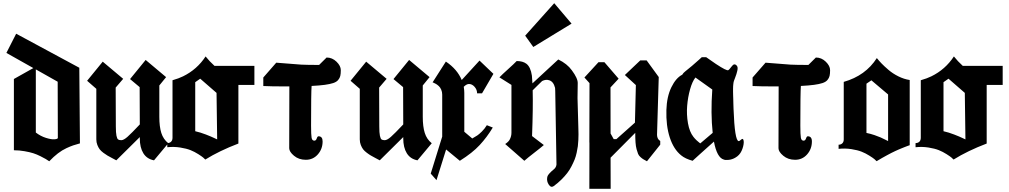

<svg xmlns="http://www.w3.org/2000/svg" viewBox="-20 -999 6311 1201"><path d="M204.1 -564.9V-169.9Q233.9 -147 267.6 -136.5Q301.3 -126 321.3 -127.7Q341.3 -129.4 341.8 -136.2L340.8 -487.8ZM188.5 -573.2 20 -668 81.1 -788.1 476.1 -575.2 480 -102.1Q454.6 -95.2 438.5 -89.8Q422.4 -84.5 395.8 -72.3Q369.1 -60.1 342.3 -39.6Q315.4 -19 288.1 9.8Q273.9 0.5 265.6 -4.6Q257.3 -9.8 233.4 -21.7Q209.5 -33.7 188 -40.5Q166.5 -47.4 133.5 -53.2Q100.6 -59.1 66.9 -59.1V-504.9Z M976.6 -268.1Q976.6 -207 989 -167.5Q1001.5 -127.9 1032.7 -103L943.4 3.9Q898.9 -4.4 876.7 -40.3Q854.5 -76.2 854.5 -133.8V-141.6L707.5 3.9Q700.2 0 681.4 -10Q662.6 -20 652.3 -25.9Q642.1 -31.7 626.7 -43.2Q611.3 -54.7 603.3 -65.4Q595.2 -76.2 588.9 -92.3Q582.5 -108.4 582.5 -127V-443.4L524.9 -493.7L622.6 -613.3L750.5 -505.9L703.6 -451.2L704.6 -208Q704.6 -168.5 708.5 -149.9Q712.4 -131.3 718.8 -126.7Q725.1 -122.1 738.8 -122.1Q753.4 -122.1 777.1 -142.8Q800.8 -163.6 854.5 -220.7L853.5 -454.1L793.5 -504.4L891.1 -624L1019 -516.6L976.6 -464.4Z M1338.4 -127 1334.5 -418 1232.4 -506.8 1201.2 -484.9V-178.2Q1233.4 -170.9 1268.1 -157.5Q1302.7 -144 1320.6 -135.3Q1338.4 -126.5 1338.4 -127ZM1471.2 -101.1Q1352.1 -55.7 1264.2 -1Q1258.3 -6.8 1251.2 -13.2Q1244.1 -19.5 1220.5 -34.7Q1196.8 -49.8 1171.9 -59.8Q1147 -69.8 1107.4 -76.2Q1067.9 -82.5 1026.4 -78.1V-104Q1040.5 -104 1049.3 -111.8Q1059.1 -120.6 1059.1 -137.2V-497.1Q1099.6 -508.8 1125 -521.5Q1212.9 -564.5 1266.1 -646Q1290 -615.7 1321.8 -586.9H1571.3V-467.8H1471.2Z M1627 -514.2 1708 -606.9Q1827.1 -596.7 1864.5 -594.7Q1901.9 -592.8 1976.1 -592.8L2022.9 -639.2Q2058.1 -639.2 2085 -613Q2111.8 -586.9 2111.8 -560.1Q2111.8 -537.6 2108.6 -524.2Q2105.5 -510.7 2095.2 -498.5Q2085 -486.3 2064.5 -479.5Q2043.9 -472.7 2011.5 -468.3Q1979 -463.9 1929.2 -461.4Q1925.8 -421.4 1925.8 -212.9Q1925.8 -156.2 1929 -137.7Q1932.1 -119.1 1946.3 -119.1Q1956.5 -119.1 1961.2 -132.8Q1965.8 -146.5 1972.2 -146.5Q1998 -146.5 1998 -114.3Q1998 -67.4 1968.3 -33.4Q1938.5 0.5 1893.1 0.5Q1849.1 0.5 1819.1 -24.7Q1789.1 -49.8 1789.1 -71.8L1790 -458.5H1752Q1678.2 -458.5 1627 -460.9Z M2624.5 -268.1Q2624.5 -207 2637 -167.5Q2649.4 -127.9 2680.7 -103L2591.3 3.9Q2546.9 -4.4 2524.7 -40.3Q2502.4 -76.2 2502.4 -133.8V-141.6L2355.5 3.9Q2348.1 0 2329.3 -10Q2310.5 -20 2300.3 -25.9Q2290 -31.7 2274.7 -43.2Q2259.3 -54.7 2251.2 -65.4Q2243.2 -76.2 2236.8 -92.3Q2230.5 -108.4 2230.5 -127V-443.4L2172.9 -493.7L2270.5 -613.3L2398.4 -505.9L2351.6 -451.2L2352.5 -208Q2352.5 -168.5 2356.4 -149.9Q2360.4 -131.3 2366.7 -126.7Q2373 -122.1 2386.7 -122.1Q2401.4 -122.1 2425 -142.8Q2448.7 -163.6 2502.4 -220.7L2501.5 -454.1L2441.4 -504.4L2539.1 -624L2667 -516.6L2624.5 -464.4Z M2686 -483.9 2769 -613.8Q2839.8 -566.4 2868.2 -498.5L2979.5 -620.1L3066.4 -537.1L2995.1 -415H2964.4Q2964.4 -438 2948.7 -455.8Q2933.1 -473.6 2913.6 -473.6Q2898.4 -473.6 2880.9 -456.1Q2884.3 -434.6 2884.3 -418V-174.8L2934.1 -132.8Q2955.6 -145 2965.8 -151.9Q2976.1 -158.7 2993.7 -175.8Q3011.2 -192.9 3025.4 -215.8L3062.5 -201.2Q3026.4 -141.1 2980.7 -91.8Q2935.1 -42.5 2856.4 6.8L2770.5 -64L2710.4 127.9L2674.3 86.9L2746.1 -144.5V-407.2Q2746.1 -423.8 2740 -438Q2733.9 -452.1 2725.1 -460.2Q2716.3 -468.3 2707.3 -473.9Q2698.2 -479.5 2692.4 -481.4Z M3555.2 -851.1 3315.9 -705.1 3265.1 -775.9 3446.8 -979ZM3104 -515.1Q3120.1 -532.2 3158 -566.2Q3195.8 -600.1 3211.9 -617.2Q3250.5 -617.2 3272.9 -600.1Q3299.3 -579.6 3307.1 -525.9Q3309.1 -510.3 3310.5 -477.5Q3446.3 -603 3472.2 -627Q3527.8 -600.1 3557.1 -559.1Q3595.2 -507.8 3593.8 -478Q3592.3 -407.2 3592.5 -385.3Q3592.8 -363.3 3594.7 -306.9Q3596.7 -250.5 3597.2 -219.2Q3597.2 -212.4 3597.9 -191.7Q3598.6 -170.9 3598.6 -158.7Q3598.6 -146.5 3597.7 -123.5Q3596.7 -100.6 3594.5 -84.2Q3592.3 -67.9 3587.2 -43.9Q3582 -20 3574.5 -1.2Q3566.9 17.6 3554.9 41Q3543 64.5 3527.8 84Q3512.7 103.5 3491.2 124.8Q3469.7 146 3443.8 165Q3426.8 177.2 3412.6 155.8Q3398.9 135.3 3402.8 111.3Q3404.3 101.6 3409.2 95.2Q3417.5 84 3427.7 74.5Q3438 64.9 3444.1 60.3Q3450.2 55.7 3455.1 47.9Q3460 40 3460.9 29.8L3453.1 -430.2Q3453.1 -442.4 3452.1 -449.2Q3442.4 -488.8 3415 -497.1Q3394.5 -503.9 3371.1 -492.2Q3361.3 -482.9 3341.6 -463.4Q3321.8 -443.8 3312 -434.1Q3314.9 -326.2 3308.1 -147.9Q3376 -96.2 3381.8 -91.8Q3364.3 -76.2 3321.8 -43.5Q3279.3 -10.7 3259.8 6.8Q3239.7 -11.2 3200 -45.7Q3160.2 -80.1 3140.1 -98.1Q3162.1 -112.8 3168.9 -127Q3179.2 -147 3179.2 -168.9V-467.8Q3126.5 -500.5 3104 -515.1Z M3951.7 -231.9Q3957.5 -465.8 3957.5 -466.8L3888.7 -529.8L3984.9 -621.1H4024.9L4100.6 -517.1L4089.8 -154.8Q4090.8 -128.4 4109.9 -117.2V-94.2L4026.9 9.8Q4011.2 1.5 4003.9 -2.9Q3996.6 -7.3 3986.1 -16.6Q3975.6 -25.9 3971.2 -36.9Q3966.8 -47.9 3961.9 -65.7Q3957 -83.5 3955.3 -108.4Q3953.6 -133.3 3953.6 -168L3799.3 -12.7L3799.8 182.1H3666.5L3667 -107.4L3666.5 -107.9L3667.5 -479L3635.7 -514.2L3723.6 -609.9H3760.7L3849.6 -506.8L3798.8 -452.1L3799.3 -164.1L3818.8 -128.9H3835.9Z M4397.5 -641.1Q4397.5 -641.1 4458 -599.1Q4525.9 -554.2 4535.6 -560.1Q4539.6 -562.5 4544.9 -568.8Q4550.3 -575.2 4554.7 -581.1Q4559.1 -586.9 4564.2 -591.8Q4569.3 -596.7 4575.2 -596.4Q4581.1 -596.2 4587.4 -589.8Q4592.8 -584.5 4593.8 -576.2Q4594.7 -567.9 4592 -556.2Q4589.4 -544.4 4586.4 -535.4Q4583.5 -526.4 4578.4 -512.9Q4573.2 -499.5 4571.3 -494.1Q4569.8 -490.2 4568.8 -485.4Q4567.9 -480.5 4567.1 -473.4Q4566.4 -466.3 4565.9 -460.2Q4565.4 -454.1 4565.4 -443.4Q4565.4 -432.6 4565.4 -425Q4565.4 -417.5 4565.9 -402.8Q4566.4 -388.2 4566.7 -378.7Q4566.9 -369.1 4567.4 -350.1Q4567.9 -331.1 4568.4 -318.8Q4575.7 -118.2 4600.6 -116.2Q4605.5 -116.2 4613.5 -123.8Q4621.6 -131.3 4625.5 -129.9Q4632.3 -127 4632.3 -107.9Q4631.3 -83 4618.7 -55.2Q4606 -27.3 4578.6 -12.2Q4560.1 -1.5 4538.6 1Q4517.1 3.4 4507.3 -1Q4464.8 -12.7 4445.8 -113.3Q4431.2 -100.1 4403.8 -75.7Q4376.5 -51.3 4354.2 -31.2Q4332 -11.2 4312.5 6.8Q4266.6 -5.9 4241.2 -26.9Q4193.8 -64.9 4169.7 -138.7Q4145.5 -212.4 4148.4 -311Q4150.9 -394 4179.4 -452.9Q4208 -511.7 4247.6 -531.7Q4253.9 -543 4265.6 -551.8Q4283.2 -565.4 4309.3 -587.6Q4335.4 -609.9 4352.5 -625.5L4369.6 -641.1ZM4330.1 -514.2Q4310.5 -489.7 4296.6 -440.4Q4282.7 -391.1 4278.3 -336.7Q4273.9 -282.2 4283.4 -228Q4293 -173.8 4317.4 -143.1Q4325.7 -132.3 4336.4 -122.1Q4347.2 -111.8 4354 -106.9L4360.4 -102.1L4438 -168Q4424.8 -290 4435.5 -439Q4403.8 -462.4 4330.1 -514.2Z M4687.5 -514.2 4768.6 -606.9Q4887.7 -596.7 4925 -594.7Q4962.4 -592.8 5036.6 -592.8L5083.5 -639.2Q5118.7 -639.2 5145.5 -613Q5172.4 -586.9 5172.4 -560.1Q5172.4 -537.6 5169.2 -524.2Q5166 -510.7 5155.8 -498.5Q5145.5 -486.3 5125 -479.5Q5104.5 -472.7 5072 -468.3Q5039.6 -463.9 4989.7 -461.4Q4986.3 -421.4 4986.3 -212.9Q4986.3 -156.2 4989.5 -137.7Q4992.7 -119.1 5006.8 -119.1Q5017.1 -119.1 5021.7 -132.8Q5026.4 -146.5 5032.7 -146.5Q5058.6 -146.5 5058.6 -114.3Q5058.6 -67.4 5028.8 -33.4Q4999 0.5 4953.6 0.5Q4909.7 0.5 4879.6 -24.7Q4849.6 -49.8 4849.6 -71.8L4850.6 -458.5H4812.5Q4738.8 -458.5 4687.5 -460.9Z M5535.2 -408.2 5430.7 -496.6 5399.9 -475.6V-167.5Q5426.3 -162.1 5450.4 -153.8Q5474.6 -145.5 5487.8 -139.6Q5501 -133.8 5516.1 -126Q5531.2 -118.2 5535.2 -116.7ZM5257.8 -126.5V-486.8Q5394 -525.4 5464.8 -635.7Q5477.5 -619.6 5494.1 -602.3Q5510.7 -585 5537.8 -561.8Q5564.9 -538.6 5599.9 -521.2Q5634.8 -503.9 5670.4 -498.5V-90.8Q5667.5 -89.8 5654.8 -85.2Q5642.1 -80.6 5637.7 -78.6Q5633.3 -76.7 5620.8 -71.8Q5608.4 -66.9 5600.8 -63.5Q5593.3 -60.1 5580.1 -54.2Q5566.9 -48.3 5555.4 -42.2Q5543.9 -36.1 5529.1 -28.3Q5514.2 -20.5 5497.8 -11Q5481.4 -1.5 5463.4 9.3Q5457 2.9 5449.5 -3.7Q5441.9 -10.3 5418.5 -25.1Q5395 -40 5369.9 -50Q5344.7 -60.1 5305.4 -66.2Q5266.1 -72.3 5225.6 -67.9V-93.8Q5239.7 -93.8 5248.8 -102.5Q5257.8 -111.3 5257.8 -126.5Z M6019 -127 6015.1 -418 5913.1 -506.8 5881.8 -484.9V-178.2Q5914.1 -170.9 5948.7 -157.5Q5983.4 -144 6001.2 -135.3Q6019 -126.5 6019 -127ZM6151.9 -101.1Q6032.7 -55.7 5944.8 -1Q5939 -6.8 5931.9 -13.2Q5924.8 -19.5 5901.1 -34.7Q5877.4 -49.8 5852.5 -59.8Q5827.6 -69.8 5788.1 -76.2Q5748.5 -82.5 5707 -78.1V-104Q5721.2 -104 5730 -111.8Q5739.7 -120.6 5739.7 -137.2V-497.1Q5780.3 -508.8 5805.7 -521.5Q5893.6 -564.5 5946.8 -646Q5970.7 -615.7 6002.4 -586.9H6252V-467.8H6151.9Z"/></svg>

Font: KJV1611
Style: Regular
Weight: 400
Version: Version 3.6.1